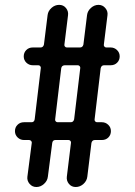

<svg xmlns="http://www.w3.org/2000/svg" viewBox="-20 -750 540 770"><path d="M225.6 -476.6 201.2 -271.5Q200.2 -267.6 203.1 -263.7Q206.1 -259.8 210.9 -259.8H263.7Q274.4 -259.8 277.3 -271.5L301.8 -476.6Q302.7 -480.5 299.8 -484.4Q296.9 -488.3 292 -488.3H239.3Q227.5 -487.3 225.6 -476.6ZM76.2 -188.5Q61.5 -188.5 50.8 -198.7Q40 -209 40 -224.1Q40 -239.3 50.3 -249.5Q60.5 -259.8 76.2 -259.8H106.4Q117.2 -259.8 119.1 -271.5L143.6 -476.6Q144.5 -480.5 141.6 -484.4Q138.7 -488.3 133.8 -488.3H111.3Q96.7 -488.3 85.9 -498.5Q75.2 -508.8 75.2 -523.9Q75.2 -539.1 85.4 -549.3Q95.7 -559.6 111.3 -559.6H142.6Q153.3 -559.6 156.2 -571.3L170.9 -689.5Q172.9 -706.1 186.5 -718.3Q200.2 -730.5 217.3 -730.5Q234.4 -730.5 244.6 -717.8Q254.9 -705.1 252.9 -689.5L238.3 -571.3Q237.3 -567.4 240.2 -563.5Q243.2 -559.6 248 -559.6H300.8Q311.5 -559.6 314.5 -571.3L329.1 -689.5Q331.1 -706.1 344.7 -718.3Q358.4 -730.5 375 -730.5Q391.6 -730.5 402.3 -717.8Q413.1 -705.1 411.1 -689.5L396.5 -571.3Q395.5 -567.4 398.4 -563.5Q401.4 -559.6 406.2 -559.6H423.8Q438.5 -559.6 449.2 -549.3Q460 -539.1 460 -523.9Q460 -508.8 449.7 -498.5Q439.5 -488.3 423.8 -488.3H397.5Q386.7 -488.3 383.8 -476.6L359.4 -271.5Q358.4 -267.6 361.3 -263.7Q364.3 -259.8 369.1 -259.8H388.7Q403.3 -259.8 414.1 -249.5Q424.8 -239.3 424.8 -224.1Q424.8 -209 414.6 -198.7Q404.3 -188.5 388.7 -188.5H360.4Q349.6 -188.5 346.7 -176.8L330.1 -41Q328.1 -24.4 314.5 -12.2Q300.8 0 283.7 0Q266.6 0 256.3 -12.7Q246.1 -25.4 248 -41L264.6 -176.8Q265.6 -180.7 262.7 -184.6Q259.8 -188.5 254.9 -188.5H202.1Q191.4 -188.5 189.5 -176.8L171.9 -41Q169.9 -24.4 156.2 -12.2Q142.6 0 126 0Q109.4 0 98.6 -12.7Q87.9 -25.4 89.8 -41L107.4 -176.8Q108.4 -180.7 105 -184.6Q101.6 -188.5 96.7 -188.5Z"/></svg>

Font: Rounded-X Mgen+ 2m regular
Style: Regular
Weight: 400
Designer: [Source Han Sans]
Ryoko NISHIZUKA  (kana & ideographs); Paul D. Hunt (Latin, Greek & Cyrillic); Wenlong ZHANG  (bopomofo
Version: Version 1.059.20150602